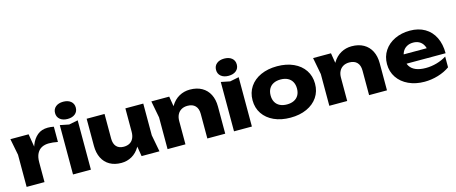

<svg xmlns="http://www.w3.org/2000/svg" viewBox="-47 -1497 5186 2183"><g transform="rotate(-15 2546.0 -405.5)"><path d="M242.8 -571.8 276.8 -367.8V0H66.3V-378.5L28.4 -571.8ZM437.6 -412.8Q390.7 -412.8 354.8 -394.8Q319 -376.8 297.9 -336.9Q276.8 -297 276.8 -233.3L237.1 -282.6Q249.2 -374.1 275.1 -440.8Q301 -507.6 349.5 -548Q397.9 -588.4 472.2 -588.4Q488.9 -588.4 507 -586.6Q525.1 -584.7 542.4 -581V-401.4Q513.9 -407.4 486.9 -410.1Q459.9 -412.8 437.6 -412.8Z M717.6 -559.9 822.9 -581V0H612.4V-581ZM595.6 -726.7Q595.6 -773.3 628.9 -800.7Q662.1 -828 717.6 -828Q773.2 -828 806.4 -800.7Q839.7 -773.3 839.7 -726.7Q839.7 -680.1 806.4 -652.7Q773.2 -625.4 717.6 -625.4Q662.1 -625.4 628.9 -652.7Q595.6 -680.1 595.6 -726.7Z M926 -251.7V-571.8H1136.6V-282.1Q1136.6 -220.7 1166.5 -187.9Q1196.4 -155.1 1252.6 -155.1Q1293.6 -155.1 1322.6 -171.6Q1351.6 -188.1 1366.7 -220Q1381.9 -251.8 1381.9 -297.1L1446.4 -263.7Q1435.2 -174.5 1397.5 -111.5Q1359.9 -48.5 1303.6 -16.3Q1247.2 15.9 1179.5 15.9Q1100.5 15.9 1043.2 -16.7Q986 -49.4 956 -110Q926 -170.6 926 -251.7ZM1381.9 -230.6V-571.8H1592.5V-198.3L1630 0H1419.5Z M1897.9 -571.8 1935.8 -341.2V0H1725.3V-373.2L1687.4 -571.8ZM2404 -320.1V0H2193.5V-289.4Q2193.5 -351.4 2161.7 -384.4Q2129.9 -417.4 2070.7 -417.4Q2029.4 -417.4 1998.9 -400.1Q1968.5 -382.7 1952.2 -350.7Q1935.8 -318.8 1935.8 -274.7L1871 -308.1Q1882.9 -397.4 1921.2 -460.7Q1959.5 -524 2017.3 -556.2Q2075.2 -588.4 2143.9 -588.4Q2225.5 -588.4 2284 -555.5Q2342.4 -522.5 2373.2 -462.2Q2404 -401.8 2404 -320.1Z M2612.6 -559.9 2717.9 -581V0H2507.4V-581ZM2490.6 -726.7Q2490.6 -773.3 2523.9 -800.7Q2557.1 -828 2612.6 -828Q2668.2 -828 2701.4 -800.7Q2734.7 -773.3 2734.7 -726.7Q2734.7 -680.1 2701.4 -652.7Q2668.2 -625.4 2612.6 -625.4Q2557.1 -625.4 2523.9 -652.7Q2490.6 -680.1 2490.6 -726.7Z M2802.2 -285.6Q2802.2 -375.5 2848.1 -444.2Q2894.1 -512.8 2977.4 -550.6Q3060.8 -588.4 3169.9 -588.4Q3279.1 -588.4 3362.5 -550.6Q3445.8 -512.8 3491.8 -444.2Q3537.7 -375.5 3537.7 -285.6Q3537.7 -195.6 3491.8 -127.4Q3445.8 -59.1 3362.5 -21.2Q3279.1 16.6 3169.9 16.6Q3060.8 16.6 2977.4 -21.2Q2894.1 -59.1 2848.1 -127.4Q2802.2 -195.6 2802.2 -285.6ZM3325.1 -285.6Q3325.1 -331 3306.6 -364.2Q3288.1 -397.5 3253.1 -415Q3218.1 -432.5 3169.9 -432.5Q3121.8 -432.5 3086.8 -415Q3051.8 -397.5 3033.3 -364.2Q3014.8 -331 3014.8 -285.6Q3014.8 -239.9 3033.3 -206.9Q3051.8 -174 3086.8 -156.7Q3121.8 -139.3 3169.9 -139.3Q3218.1 -139.3 3253.1 -156.7Q3288.1 -174 3306.6 -206.9Q3325.1 -239.9 3325.1 -285.6Z M3801.9 -571.8 3839.8 -341.2V0H3629.3V-373.2L3591.4 -571.8ZM4308 -320.1V0H4097.5V-289.4Q4097.5 -351.4 4065.7 -384.4Q4033.9 -417.4 3974.7 -417.4Q3933.4 -417.4 3902.9 -400.1Q3872.5 -382.7 3856.2 -350.7Q3839.8 -318.8 3839.8 -274.7L3775 -308.1Q3786.9 -397.4 3825.2 -460.7Q3863.5 -524 3921.3 -556.2Q3979.2 -588.4 4047.9 -588.4Q4129.5 -588.4 4188 -555.5Q4246.4 -522.5 4277.2 -462.2Q4308 -401.8 4308 -320.1Z M4385.2 -287.9Q4385.2 -376.2 4430.3 -444.5Q4475.4 -512.8 4554.9 -550.6Q4634.4 -588.4 4733.6 -588.4Q4834.4 -588.4 4908.5 -545.3Q4982.5 -502.1 5021.8 -422.4Q5061.1 -342.6 5061.1 -235.1H4556.1V-345.7H4942.2L4875.3 -308.1Q4871 -352.4 4853 -383.6Q4835 -414.9 4804.8 -431.2Q4774.5 -447.5 4734.5 -447.5Q4690.5 -447.5 4657.9 -428.4Q4625.3 -409.3 4608.3 -375.7Q4591.3 -342.2 4591.3 -297.8Q4591.3 -244.6 4615.1 -207Q4638.8 -169.5 4686 -150.2Q4733.1 -130.9 4801.9 -130.9Q4866.6 -130.9 4930.2 -148.8Q4993.8 -166.7 5046.4 -199.8V-73.3Q4986.9 -30.7 4908.1 -7.1Q4829.2 16.6 4747.6 16.6Q4644.1 16.6 4561.4 -21.6Q4478.7 -59.7 4432 -128.8Q4385.2 -197.9 4385.2 -287.9Z"/></g></svg>

Font: Unbounded Variable
Style: Regular
Weight: 400
Designer: Luke Prowse, Jean-Baptiste Morizot, Fátima Lázaro, Florian Runge
Foundry: NaN
Version: Version 1.600;FEAKit 1.0